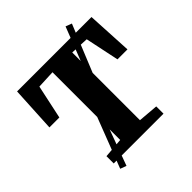

<svg xmlns="http://www.w3.org/2000/svg" viewBox="-234 -973 1196 1196"><g transform="rotate(-45 364.5 -374.5)"><path d="M277.5 -75V-671.5L156.5 -666L108.5 -442H21L37 -743H692.5L708.5 -442H620.5L573.5 -666L451.5 -671.5V-75L584 -64V0H145.5V-64ZM150.5 52 319.5 -386.5 378.5 -409.5 537 -816 577.5 -800.5 412.5 -396 352 -370.5 191 67Z"/></g></svg>

Font: Merriweather 24pt Black
Style: Regular
Weight: 900
Designer: Eben Sorkin
Foundry: Eben Sorkin
Version: Version 2.100